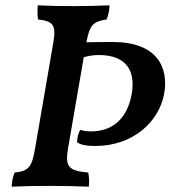

<svg xmlns="http://www.w3.org/2000/svg" viewBox="-20 -699 650 722"><path d="M405 -541C377 -541 339 -541 305 -540C317 -606 331 -618 381 -626C388 -643 391 -661 392 -679C346 -677 301 -676 256 -676C207 -676 163 -677 122 -679C120 -660 121 -642 123 -626C178 -619 193 -608 180 -536L112 -141C100 -69 87 -56 35 -50C28 -34 25 -17 24 3C64 1 118 0 170 0C220 0 265 1 314 3C316 -16 315 -34 312 -50C237 -57 224 -72 236 -142L295 -484C318 -490 333 -492 352 -492C455 -492 491 -433 475 -344C456 -241 391 -205 324 -205C308 -205 295 -206 282 -211C274 -198 270 -180 270 -164C286 -153 307 -150 337 -150C484 -150 578 -244 597 -345C616 -447 569 -541 405 -541Z"/></svg>

Font: Vollkorn Semibold
Style: Italic
Weight: 600
Italic angle: -11°
Designer: Friedrich Althausen
Foundry: Friedrich Althausen
Version: Version 4.015;PS 004.015;hotconv 1.0.88;makeotf.lib2.5.64775